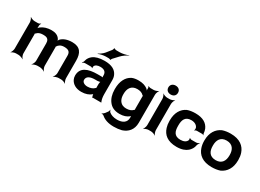

<svg xmlns="http://www.w3.org/2000/svg" viewBox="-31 -1649 3694 2726"><g transform="rotate(30 1816.0 -286.0)"><path d="M311 -423C327 -423 341 -422 353 -420C397 -411 411 -379 411 -335V-50C411 -26 393 11 378 24L381 26C397 14 437 0 461 0H502C526 0 566 14 582 26L584 24C569 11 552 -26 552 -50V-357C551 -358 551 -365 550 -366L549 -362C550 -362 553 -367 553 -368C572 -400 604 -423 660 -423C734 -423 760 -396 760 -336V-50C760 -26 743 11 728 24L730 26C746 14 786 0 810 0H852C876 0 913 14 926 26L928 24C916 11 902 -26 902 -50V-336C902 -462 856 -538 726 -538C644 -538 587 -515 548 -478C539 -469 531 -452 531 -443H535C535 -452 525 -472 517 -483C491 -518 450 -538 387 -538C315 -538 260 -518 221 -489C207 -479 192 -462 187 -452L191 -450C195 -461 197 -480 196 -495V-498C195 -512 202 -534 211 -541L207 -544C199 -537 178 -528 164 -528H111C87 -528 50 -542 37 -554L35 -552C47 -539 61 -502 61 -478V-50C61 -26 47 11 35 24L37 26C50 14 87 0 111 0H152C176 0 216 14 232 26L234 24C219 11 202 -26 202 -50V-361C202 -364 202 -378 200 -379L197 -376C199 -375 209 -382 211 -384C231 -408 263 -423 311 -423Z M1485 -128V-352C1485 -383 1480 -410 1469 -433C1438 -501 1371 -538 1255 -538C1169 -538 1106 -519 1067 -488C1040 -467 1016 -436 1008 -397C1006 -382 994 -365 985 -358L988 -355C996 -362 1018 -370 1033 -370H1126C1134 -370 1147 -364 1151 -359L1155 -361C1151 -366 1152 -383 1154 -390C1165 -419 1200 -434 1245 -434C1311 -434 1343 -404 1343 -353V-338C1343 -331 1345 -318 1349 -314L1351 -317C1347 -321 1333 -323 1324 -323H1264C1104 -323 994 -279 994 -148C994 -125 999 -104 1008 -85C1035 -30 1093 10 1184 10C1255 10 1306 -11 1341 -40C1345 -44 1352 -50 1353 -54L1349 -55C1348 -51 1350 -43 1351 -37C1353 -26 1355 -16 1359 -7C1360 -5 1360 1 1359 3L1361 5C1362 3 1366 0 1369 0H1501C1503 0 1506 2 1507 3L1509 1C1508 0 1505 -2 1505 -4C1505 -5 1507 -7 1507 -7L1505 -10C1491 -43 1485 -80 1485 -128ZM1135 -159C1135 -218 1194 -240 1270 -240H1306C1324 -240 1352 -246 1359 -253L1355 -256C1348 -249 1343 -225 1343 -211V-162C1343 -159 1343 -145 1345 -143L1347 -146C1345 -148 1336 -141 1334 -138C1312 -115 1273 -98 1223 -98C1174 -98 1135 -122 1135 -159ZM1271 -727 1207 -647C1185 -619 1140 -589 1117 -577L1119 -573C1143 -585 1199 -599 1241 -599H1285C1293 -599 1313 -594 1315 -590L1320 -591C1318 -596 1326 -611 1331 -616L1403 -693C1434 -728 1487 -762 1519 -777L1517 -780C1485 -766 1423 -750 1377 -750H1324C1314 -750 1289 -757 1284 -762L1280 -761C1284 -755 1277 -734 1271 -727Z M1971 -31V-17C1971 57 1914 98 1822 98C1762 98 1717 80 1689 56C1681 48 1674 32 1673 24H1669C1670 32 1667 48 1661 57L1629 100C1621 111 1599 127 1589 129L1591 133C1601 131 1621 137 1631 146C1672 183 1740 208 1831 208C1877 208 1920 203 1959 193C2048 165 2113 96 2113 -18V-478C2113 -502 2127 -539 2139 -552L2137 -554C2124 -542 2087 -528 2063 -528H2009C1998 -528 1980 -535 1975 -542L1973 -539C1978 -533 1982 -514 1981 -504V-502C1979 -489 1981 -471 1985 -462L1987 -464C1984 -473 1971 -488 1959 -497C1924 -522 1878 -538 1812 -538C1771 -538 1733 -532 1705 -519C1624 -479 1579 -389 1579 -268V-258C1579 -178 1601 -112 1637 -67C1670 -24 1721 10 1811 10C1877 10 1924 -8 1959 -36C1967 -41 1975 -49 1977 -55L1973 -56C1970 -51 1971 -39 1971 -31ZM1971 -361V-166C1971 -163 1972 -149 1973 -148L1975 -151C1973 -152 1964 -145 1962 -142C1941 -119 1906 -104 1855 -104C1831 -104 1812 -108 1794 -116C1744 -140 1721 -193 1721 -258V-268C1721 -349 1756 -423 1857 -423C1906 -423 1938 -409 1959 -387C1961 -385 1973 -376 1975 -377L1973 -381C1971 -380 1971 -364 1971 -361Z M2375 -50V-478C2375 -502 2389 -539 2401 -552L2399 -554C2386 -542 2349 -528 2325 -528H2284C2260 -528 2223 -542 2210 -554L2208 -552C2220 -539 2234 -502 2234 -478V-50C2234 -26 2220 11 2208 24L2210 26C2223 14 2260 0 2284 0H2325C2349 0 2386 14 2399 26L2401 24C2389 11 2375 -26 2375 -50ZM2304 -592C2351 -592 2383 -619 2383 -665C2383 -711 2351 -738 2304 -738C2258 -738 2225 -709 2225 -665C2225 -619 2258 -592 2304 -592Z M2618 -257V-271C2618 -353 2641 -424 2743 -424C2799 -424 2840 -398 2852 -359C2854 -349 2853 -326 2847 -320L2852 -318C2856 -324 2872 -332 2882 -332H2971C2979 -332 2990 -327 2995 -323L2997 -326C2993 -330 2987 -339 2987 -347C2985 -372 2980 -396 2971 -418C2939 -491 2870 -538 2745 -538C2694 -538 2650 -531 2614 -518C2528 -479 2477 -393 2477 -271V-257C2477 -220 2482 -185 2492 -153C2522 -57 2596 10 2747 10C2828 10 2887 -13 2923 -45C2951 -70 2977 -106 2984 -152C2987 -168 3001 -189 3010 -197L3008 -200C2998 -192 2973 -183 2956 -183H2880C2871 -183 2856 -190 2853 -196L2848 -194C2853 -188 2854 -168 2851 -159C2837 -124 2799 -104 2744 -104C2639 -104 2618 -174 2618 -257Z M3045 -269V-259C3045 -220 3051 -185 3062 -152C3093 -58 3171 10 3323 10C3373 10 3418 3 3457 -10C3545 -49 3601 -134 3601 -259V-269C3601 -308 3596 -343 3585 -376C3553 -470 3474 -538 3322 -538C3272 -538 3229 -531 3190 -518C3101 -479 3045 -394 3045 -269ZM3460 -269V-259C3460 -176 3425 -104 3323 -104C3218 -104 3186 -175 3186 -259V-269C3186 -351 3220 -424 3322 -424C3424 -424 3460 -352 3460 -269Z"/></g></svg>

Font: Asimov
Style: EdgeWide
Weight: 500
Designer: Google
Version: Version 2.000980: 2014